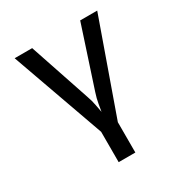

<svg xmlns="http://www.w3.org/2000/svg" viewBox="-170 -678 939 987"><g transform="rotate(-30 300.0 -185.0)"><path d="M251 180V0L55 -550H159L279 -193Q291 -160 295.5 -132.5Q300 -105 304 -88Q307 -105 311.5 -132.5Q316 -160 327 -193L444 -550H545L350 0V180Z"/></g></svg>

Font: Pitagon Sans Mono Medium
Style: Regular
Weight: 500
Monospace: yes
Designer: Travis Tran
Foundry: Pitagon
Version: Version 1.001; ttfautohint (v1.8.4.7-5d5b);gftools[0.9.26]